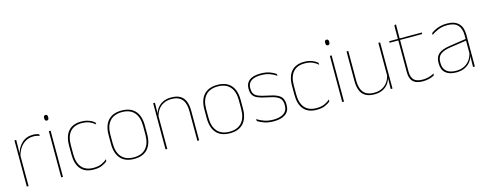

<svg xmlns="http://www.w3.org/2000/svg" viewBox="-28 -1297 4920 1950"><g transform="rotate(-15 2432.5 -321.5)"><path d="M96.5 -308.5 87 -320.5 92.5 -325Q109 -402 157 -447.2Q205 -492.5 275 -492.5Q296 -492.5 312.2 -489Q328.5 -485.5 339.5 -480.5L341 -462.5Q328 -468 311 -471.5Q294 -475 273.5 -475Q212 -475 164.8 -433.2Q117.5 -391.5 96.5 -308.5ZM99.5 0H81V-485.5H99.5L97 -335L99.5 -332.5Z M461 0H442.5V-485.5H461ZM452 -594.5Q441.5 -594.5 436 -601.2Q430.5 -608 430.5 -622V-626.5Q430.5 -640 436 -646.8Q441.5 -653.5 452 -653.5Q462.5 -653.5 467.8 -646.8Q473 -640 473 -626.5V-622Q473 -608 467.8 -601.2Q462.5 -594.5 452 -594.5Z M784.5 9.5Q694.5 9.5 648.8 -43.5Q603 -96.5 603 -196V-290.5Q603 -389.5 648.8 -442.2Q694.5 -495 784.5 -495Q819.5 -495 846 -487.5Q872.5 -480 891.8 -469.2Q911 -458.5 923 -447.5L925.5 -426Q902.5 -447.5 868.2 -462.8Q834 -478 784 -478Q704 -478 662.8 -429.8Q621.5 -381.5 621.5 -290.5V-196.5Q621.5 -105.5 662.8 -56.8Q704 -8 785.5 -8Q837.5 -8 872 -23.8Q906.5 -39.5 929.5 -60.5L926.5 -38.5Q907 -21.5 872.8 -6Q838.5 9.5 784.5 9.5Z M1209 11.5Q1115.5 11.5 1067 -42.5Q1018.5 -96.5 1018.5 -197.5V-289Q1018.5 -390 1067.2 -443.5Q1116 -497 1209 -497Q1302 -497 1350.8 -443.5Q1399.5 -390 1399.5 -289V-197.5Q1399.5 -96.5 1350.8 -42.5Q1302 11.5 1209 11.5ZM1209 -5Q1292.5 -5 1336.8 -54.5Q1381 -104 1381 -197.5V-289Q1381 -382 1337 -431.2Q1293 -480.5 1209 -480.5Q1125 -480.5 1081 -431.2Q1037 -382 1037 -289V-197.5Q1037 -104 1081 -54.5Q1125 -5 1209 -5Z M1893 0H1874.5V-310Q1874.5 -363 1860.2 -400.5Q1846 -438 1814 -458.2Q1782 -478.5 1728.5 -478.5Q1679 -478.5 1642.2 -458.8Q1605.5 -439 1583.5 -404.2Q1561.5 -369.5 1554.5 -325L1545.5 -344H1551Q1555.5 -385 1577.2 -419.2Q1599 -453.5 1637.5 -474.2Q1676 -495 1729.5 -495Q1790 -495 1825.8 -472.8Q1861.5 -450.5 1877.2 -409.2Q1893 -368 1893 -311ZM1558 0H1539.5V-485.5H1558L1556 -358.5H1558Z M2216 11.5Q2122.5 11.5 2074 -42.5Q2025.5 -96.5 2025.5 -197.5V-289Q2025.5 -390 2074.2 -443.5Q2123 -497 2216 -497Q2309 -497 2357.8 -443.5Q2406.5 -390 2406.5 -289V-197.5Q2406.5 -96.5 2357.8 -42.5Q2309 11.5 2216 11.5ZM2216 -5Q2299.5 -5 2343.8 -54.5Q2388 -104 2388 -197.5V-289Q2388 -382 2344 -431.2Q2300 -480.5 2216 -480.5Q2132 -480.5 2088 -431.2Q2044 -382 2044 -289V-197.5Q2044 -104 2088 -54.5Q2132 -5 2216 -5Z M2678 9.5Q2619.5 9.5 2577.8 -5.5Q2536 -20.5 2510 -37.5L2507 -59Q2542 -37 2583.2 -22.5Q2624.5 -8 2679 -8Q2747.5 -8 2786.5 -34.8Q2825.5 -61.5 2825.5 -113.5V-123.5Q2825.5 -157 2813 -179Q2800.5 -201 2768 -216.2Q2735.5 -231.5 2675 -243Q2613.5 -254.5 2578 -270Q2542.5 -285.5 2527.8 -310.5Q2513 -335.5 2513 -374.5V-379.5Q2513 -434.5 2552.2 -464.5Q2591.5 -494.5 2670 -494.5Q2726 -494.5 2765.8 -480Q2805.5 -465.5 2829 -447.5L2832 -427Q2801.5 -449 2762.2 -463.2Q2723 -477.5 2669.5 -477.5Q2622.5 -477.5 2592 -465.8Q2561.5 -454 2546.5 -432Q2531.5 -410 2531.5 -379.5V-374.5Q2531.5 -339.5 2544.8 -318.2Q2558 -297 2590.5 -284Q2623 -271 2679.5 -260Q2743.5 -248 2779.2 -231.2Q2815 -214.5 2829.5 -188.8Q2844 -163 2844 -124.5V-113.5Q2844 -54 2800.2 -22.2Q2756.5 9.5 2678 9.5Z M3129 9.5Q3039 9.5 2993.2 -43.5Q2947.5 -96.5 2947.5 -196V-290.5Q2947.5 -389.5 2993.2 -442.2Q3039 -495 3129 -495Q3164 -495 3190.5 -487.5Q3217 -480 3236.2 -469.2Q3255.5 -458.5 3267.5 -447.5L3270 -426Q3247 -447.5 3212.8 -462.8Q3178.5 -478 3128.5 -478Q3048.5 -478 3007.2 -429.8Q2966 -381.5 2966 -290.5V-196.5Q2966 -105.5 3007.2 -56.8Q3048.5 -8 3130 -8Q3182 -8 3216.5 -23.8Q3251 -39.5 3274 -60.5L3271 -38.5Q3251.5 -21.5 3217.2 -6Q3183 9.5 3129 9.5Z M3416 0H3397.5V-485.5H3416ZM3407 -594.5Q3396.5 -594.5 3391 -601.2Q3385.5 -608 3385.5 -622V-626.5Q3385.5 -640 3391 -646.8Q3396.5 -653.5 3407 -653.5Q3417.5 -653.5 3422.8 -646.8Q3428 -640 3428 -626.5V-622Q3428 -608 3422.8 -601.2Q3417.5 -594.5 3407 -594.5Z M3572.5 -485.5H3591V-175.5Q3591 -123 3605.2 -85.2Q3619.5 -47.5 3651.5 -27.2Q3683.5 -7 3737 -7Q3787 -7 3823.5 -26.8Q3860 -46.5 3882.2 -81.2Q3904.5 -116 3911 -160.5L3920 -141.5H3914.5Q3910 -101 3888.2 -66.5Q3866.5 -32 3828.2 -11.2Q3790 9.5 3736 9.5Q3676 9.5 3640 -12.8Q3604 -35 3588.2 -76.2Q3572.5 -117.5 3572.5 -174.5ZM3907.5 -485.5H3926V0H3907.5L3909.5 -127H3907.5Z M4248 9Q4199.5 9 4169 -5.2Q4138.5 -19.5 4124 -49Q4109.5 -78.5 4109.5 -123V-462.5H4128V-124.5Q4128 -65.5 4155.5 -37Q4183 -8.5 4248.5 -8.5Q4279.5 -8.5 4309.8 -16.2Q4340 -24 4368 -40L4365.5 -20Q4342.5 -7 4311.2 1Q4280 9 4248 9ZM4359 -457H4018V-473H4361.5ZM4127.5 -468H4109.5V-614L4129 -621.5Z M4792 0H4773L4775 -128L4773.5 -131.5V-292V-334.5Q4773.5 -404.5 4738.2 -441.2Q4703 -478 4629.5 -478Q4575 -478 4532 -460.2Q4489 -442.5 4459.5 -420L4462 -441Q4477.5 -453 4501.2 -465.5Q4525 -478 4557.2 -486.5Q4589.5 -495 4629.5 -495Q4671 -495 4701.5 -484.2Q4732 -473.5 4752.2 -453Q4772.5 -432.5 4782.2 -402.8Q4792 -373 4792 -335ZM4596 9.5Q4523.5 9.5 4484.2 -24.2Q4445 -58 4445 -123V-134.5Q4445 -192.5 4481 -224.2Q4517 -256 4601.5 -268.5L4782.5 -295.5L4783 -278.5L4605 -252.5Q4530 -241.5 4496.8 -214.5Q4463.5 -187.5 4463.5 -135.5V-124Q4463.5 -66.5 4498.2 -36.8Q4533 -7 4598.5 -7Q4650.5 -7 4687.8 -27.2Q4725 -47.5 4747.5 -82.2Q4770 -117 4776.5 -160.5L4786 -142H4780Q4776 -102.5 4754 -67.8Q4732 -33 4692.5 -11.8Q4653 9.5 4596 9.5Z"/></g></svg>

Font: Anek Kannada Thin
Style: Regular
Weight: 250
Version: Version 1.003